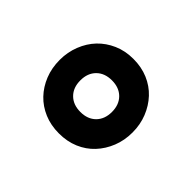

<svg xmlns="http://www.w3.org/2000/svg" viewBox="-77 -847 601 601"><g transform="rotate(-45 224.0 -546.0)"><path d="M224 -385Q189 -385 159 -397Q129 -409 106.5 -430Q84 -451 71.5 -480.5Q59 -510 59 -546Q59 -582 71.5 -611.5Q84 -641 106 -662Q128 -683 158 -695Q188 -707 224 -707Q258 -707 288.5 -695Q319 -683 341 -662Q363 -641 376 -611.5Q389 -582 389 -546Q389 -510 376.5 -480.5Q364 -451 341.5 -430Q319 -409 289 -397Q259 -385 224 -385ZM224 -476Q256 -476 275 -495Q294 -514 294 -546Q294 -578 275 -597Q256 -616 224 -616Q192 -616 173 -597Q154 -578 154 -546Q154 -514 173 -495Q192 -476 224 -476Z"/></g></svg>

Font: Tilda Sans Bold
Style: Regular
Weight: 700
Designer: ParaType Ltd
Foundry: ParaType Ltd
Version: Version 1.009